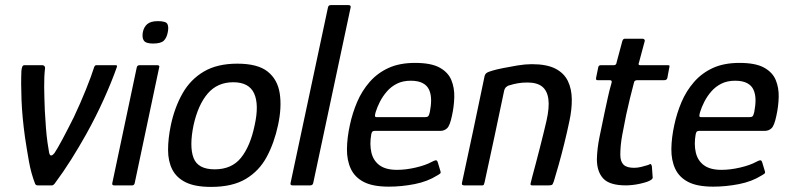

<svg xmlns="http://www.w3.org/2000/svg" viewBox="-20 -728 3096 754"><path d="M128 0Q121 0 118 -6Q102 -47 93.5 -95Q85 -143 78 -190Q67 -270 64.5 -335.5Q62 -401 64 -449Q65 -460 67.5 -466Q70 -472 76 -472H146Q151 -472 154 -469Q157 -466 157 -461Q153 -428 153.5 -386Q154 -344 156 -294Q158 -257 160.5 -225Q163 -193 166.5 -168.5Q170 -144 173 -128Q176 -116 182 -117.5Q188 -119 194 -127Q206 -145 225.5 -181.5Q245 -218 270 -268Q296 -323 317.5 -376.5Q339 -430 350 -465Q353 -472 358 -472H435Q441 -472 439 -465Q419 -408 388 -339Q357 -270 318 -200Q290 -150 259.5 -101.5Q229 -53 194 -6Q189 0 184 0Z M639 -602Q635 -580 623.5 -568.5Q612 -557 581 -557Q553 -557 545 -568.5Q537 -580 541 -602Q545 -622 558.5 -633.5Q572 -645 600 -645Q632 -645 637.5 -633.5Q643 -622 639 -602ZM509 -9Q507 0 499 0H428Q419 0 421 -9L517 -463Q519 -472 528 -472H599Q602 -472 604.5 -469.5Q607 -467 605 -463Z M809 6Q746 6 709.5 -12Q673 -30 656.5 -62.5Q640 -95 640 -139.5Q640 -184 651 -237Q666 -307 697 -361.5Q728 -416 780.5 -447Q833 -478 912 -478Q992 -478 1031 -447Q1070 -416 1078.5 -361.5Q1087 -307 1072 -237Q1057 -167 1027.5 -112Q998 -57 945.5 -25.5Q893 6 809 6ZM823 -63Q890 -63 926.5 -108.5Q963 -154 980 -236Q998 -317 978 -361Q958 -405 896 -405Q834 -405 796 -361Q758 -317 740 -236Q723 -153 740 -108Q757 -63 823 -63Z M1121 -9 1268 -699Q1270 -708 1279 -708H1348Q1359 -708 1357 -699L1210 -9Q1208 0 1198 0H1129Q1119 0 1121 -9Z M1354 -237Q1364 -284 1382.5 -327.5Q1401 -371 1431.5 -406Q1462 -441 1505.5 -461Q1549 -481 1610 -481Q1673 -481 1706.5 -462.5Q1740 -444 1752.5 -413.5Q1765 -383 1764 -346.5Q1763 -310 1755 -274Q1747 -235 1736 -224.5Q1725 -214 1709 -214H1451Q1447 -214 1443.5 -212Q1440 -210 1438 -201Q1431 -161 1438.5 -129Q1446 -97 1470.5 -79Q1495 -61 1539 -61Q1574 -61 1612.5 -70Q1651 -79 1675 -92Q1684 -97 1690.5 -98.5Q1697 -100 1700 -88L1709 -58Q1712 -50 1709 -47Q1706 -44 1697 -39Q1659 -15 1608 -5Q1557 5 1507 5Q1444 5 1408.5 -13.5Q1373 -32 1357.5 -65.5Q1342 -99 1342.5 -143Q1343 -187 1354 -237ZM1668 -288Q1673 -313 1673 -335Q1673 -357 1665.5 -374.5Q1658 -392 1640 -401.5Q1622 -411 1593 -411Q1562 -411 1539 -399.5Q1516 -388 1499.5 -369Q1483 -350 1472 -328.5Q1461 -307 1455 -287Q1452 -276 1452.5 -272Q1453 -268 1460 -268Q1507 -268 1554.5 -268Q1602 -268 1649 -268Q1658 -268 1661.5 -271.5Q1665 -275 1668 -288Z M1803 0Q1800 0 1796.5 -1.5Q1793 -3 1794 -9Q1817 -114 1839 -219Q1861 -324 1883 -429Q1885 -437 1891 -441.5Q1897 -446 1915 -451Q1928 -455 1955 -460.5Q1982 -466 2012.5 -471Q2043 -476 2068 -476Q2127 -476 2161 -458.5Q2195 -441 2210 -410Q2225 -379 2225.5 -338.5Q2226 -298 2216 -252Q2207 -209 2196 -164.5Q2185 -120 2174 -81Q2163 -42 2155 -16Q2151 -4 2147.5 -2Q2144 0 2134 0H2070Q2061 0 2064 -9Q2065 -14 2070.5 -35Q2076 -56 2084 -85.5Q2092 -115 2100 -147Q2108 -179 2115 -207Q2122 -235 2126 -253Q2138 -306 2133.5 -339Q2129 -372 2109 -388Q2089 -404 2051 -404Q2031 -404 2013.5 -401Q1996 -398 1981 -393Q1974 -392 1967.5 -386Q1961 -380 1959 -368Q1941 -282 1922 -192.5Q1903 -103 1883 -12Q1882 -8 1880.5 -4Q1879 0 1874 0Z M2438 0Q2374 0 2349 -27Q2324 -54 2324 -103Q2325 -145 2334.5 -191Q2344 -237 2354 -285Q2361 -317 2367 -345Q2373 -373 2382 -404Q2384 -413 2375 -413H2328Q2323 -413 2321.5 -415Q2320 -417 2321 -423L2329 -462Q2330 -468 2332.5 -470Q2335 -472 2341 -472H2390Q2396 -472 2398.5 -475Q2401 -478 2402 -485L2424 -567Q2427 -576 2434 -576H2503Q2507 -576 2510 -573.5Q2513 -571 2512 -567L2490 -485Q2487 -477 2488 -474.5Q2489 -472 2494 -472H2601Q2608 -472 2609 -470.5Q2610 -469 2608 -461L2601 -423Q2600 -418 2597 -415.5Q2594 -413 2587 -413H2481Q2477 -413 2473.5 -410.5Q2470 -408 2469 -401Q2461 -371 2453.5 -340Q2446 -309 2439 -277Q2431 -238 2423.5 -197.5Q2416 -157 2416 -120Q2416 -94 2428.5 -81.5Q2441 -69 2470 -69Q2484 -69 2498 -72.5Q2512 -76 2525 -80Q2534 -85 2536 -83.5Q2538 -82 2540 -75L2543 -33Q2546 -23 2521 -14Q2509 -10 2493.5 -6.5Q2478 -3 2463 -1.5Q2448 0 2438 0Z M2628 -237Q2638 -284 2656.5 -327.5Q2675 -371 2705.5 -406Q2736 -441 2779.5 -461Q2823 -481 2884 -481Q2947 -481 2980.5 -462.5Q3014 -444 3026.5 -413.5Q3039 -383 3038 -346.5Q3037 -310 3029 -274Q3021 -235 3010 -224.5Q2999 -214 2983 -214H2725Q2721 -214 2717.5 -212Q2714 -210 2712 -201Q2705 -161 2712.5 -129Q2720 -97 2744.5 -79Q2769 -61 2813 -61Q2848 -61 2886.5 -70Q2925 -79 2949 -92Q2958 -97 2964.5 -98.5Q2971 -100 2974 -88L2983 -58Q2986 -50 2983 -47Q2980 -44 2971 -39Q2933 -15 2882 -5Q2831 5 2781 5Q2718 5 2682.5 -13.5Q2647 -32 2631.5 -65.5Q2616 -99 2616.5 -143Q2617 -187 2628 -237ZM2942 -288Q2947 -313 2947 -335Q2947 -357 2939.5 -374.5Q2932 -392 2914 -401.5Q2896 -411 2867 -411Q2836 -411 2813 -399.5Q2790 -388 2773.5 -369Q2757 -350 2746 -328.5Q2735 -307 2729 -287Q2726 -276 2726.5 -272Q2727 -268 2734 -268Q2781 -268 2828.5 -268Q2876 -268 2923 -268Q2932 -268 2935.5 -271.5Q2939 -275 2942 -288Z"/></svg>

Font: Glory Thin Medium
Style: Italic
Weight: 500
Italic angle: -12°
Version: Version 1.011